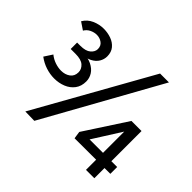

<svg xmlns="http://www.w3.org/2000/svg" viewBox="-189 -1078 1332 1332"><g transform="rotate(45 477.5 -411.5)"><path d="M185 -292Q144 -292 102.5 -305.5Q61 -319 25 -346L64 -406Q90 -385 121 -374.5Q152 -364 181 -364Q220 -364 247.5 -384Q275 -404 275 -442Q275 -473 250 -495.5Q225 -518 170 -518H122V-581H154Q206 -581 231 -602.5Q256 -624 256 -651Q256 -683 233 -699.5Q210 -716 181 -716Q156 -716 131 -704Q106 -692 92 -668L37 -705Q60 -744 101 -762Q142 -780 185 -780Q224 -780 259 -767.5Q294 -755 316 -728.5Q338 -702 338 -661Q338 -632 322.5 -606Q307 -580 275 -563.5Q243 -547 193 -547L192 -561Q248 -561 285 -543Q322 -525 340 -496.5Q358 -468 358 -435Q358 -388 334 -356Q310 -324 270.5 -308Q231 -292 185 -292ZM768 -836H681L206 11L296 13ZM790 0V-407H810L645 -146L628 -167H929V-100L579 -99L571 -153L773 -463H872V0Z"/></g></svg>

Font: Yaldevi ExtraLight Medium
Style: Regular
Weight: 500
Version: Version 1.100